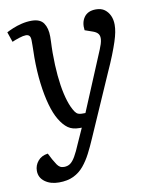

<svg xmlns="http://www.w3.org/2000/svg" viewBox="-84 -586 706 879"><g transform="rotate(-10 268.5 -146.5)"><path d="M302 57Q287 92 271 123Q255 154 235 178Q215 202 187 215.5Q159 229 119 229Q80 229 54 210Q28 191 28 159Q28 134 44.5 114Q61 94 91 90L106 119Q115 135 121.5 144.5Q128 154 135.5 158.5Q143 163 154 163Q171 163 183 154.5Q195 146 207 125.5Q219 105 234 69L265 0H254Q222 0 201.5 -14.5Q181 -29 163 -59Q146 -87 133.5 -131.5Q121 -176 114 -232.5Q107 -289 107 -353Q107 -364 107.5 -378.5Q108 -393 108 -407.5Q108 -422 108 -432Q108 -448 102.5 -454.5Q97 -461 86 -461Q74 -461 54 -454.5Q34 -448 21 -442L5 -489Q16 -495 35 -503Q54 -511 77 -516.5Q100 -522 123 -522Q163 -522 179 -498.5Q195 -475 195 -436Q195 -425 194.5 -412.5Q194 -400 193.5 -387.5Q193 -375 193 -360Q193 -302 197.5 -254Q202 -206 210.5 -168.5Q219 -131 231 -104Q239 -87 245.5 -78Q252 -69 259.5 -66Q267 -63 276 -63H293L408 -338Q419 -364 421 -381Q423 -398 416 -408Q409 -418 392 -424L355 -437Q350 -474 367.5 -498Q385 -522 422 -522Q447 -522 462.5 -510.5Q478 -499 486.5 -480.5Q495 -462 495 -438Q495 -422 491.5 -403.5Q488 -385 480 -360.5Q472 -336 459 -303Q446 -270 426 -226Z"/></g></svg>

Font: Literata 18pt
Style: Italic
Weight: 400
Italic angle: -2°
Designer: Latin by Veronika Burian and Jose Scaglione. Greek by Irene Vlachou. Cyrillic by Vera Evstafieva
Foundry: TypeTogether
Version: Version 3.103;gftools[0.9.29]